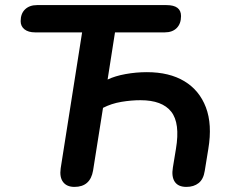

<svg xmlns="http://www.w3.org/2000/svg" viewBox="-20 -725 906 753"><path d="M272 8Q242 8 227.5 -11Q213 -30 218 -65L302 -598H118Q91 -598 76 -610Q61 -622 61 -642Q61 -672 78.5 -688.5Q96 -705 125 -705H633Q690 -705 690 -662Q690 -632 673 -615Q656 -598 626 -598H431L402 -413Q431 -427 472.5 -434.5Q514 -442 556 -442Q644 -442 703 -406.5Q762 -371 787.5 -304Q813 -237 797 -141L783 -55Q778 -22 759 -7Q740 8 711 8Q679 8 665.5 -12Q652 -32 658 -68L670 -141Q687 -242 651.5 -287Q616 -332 531 -332Q495 -332 456 -325.5Q417 -319 384 -302L345 -56Q334 8 272 8Z"/></svg>

Font: Nunito
Style: Bold Italic
Weight: 700
Italic angle: -9°
Designer: Vernon Adams
Foundry: Vernon Adams
Version: Version 3.601; ttfautohint (v1.8.2.53-6de2)